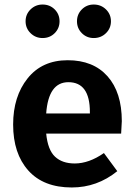

<svg xmlns="http://www.w3.org/2000/svg" viewBox="-20 -812 592 848"><path d="M168 -644Q137 -644 115 -665.5Q93 -687 93 -718Q93 -749 115 -770.5Q137 -792 168 -792Q200 -792 221.5 -770.5Q243 -749 243 -718Q243 -687 221.5 -665.5Q200 -644 168 -644ZM394 -644Q363 -644 341.5 -665.5Q320 -687 320 -718Q320 -749 341.5 -770.5Q363 -792 394 -792Q426 -792 448 -770.5Q470 -749 470 -718Q470 -687 448 -665.5Q426 -644 394 -644ZM518 -277Q518 -267 515 -222H184Q191 -150 223 -120Q255 -90 310 -90Q373 -90 439 -136L498 -56Q409 16 297 16Q172 16 105 -59Q38 -134 38 -262Q38 -386 102 -466Q166 -546 279 -546Q392 -546 455 -475Q518 -404 518 -277ZM377 -311V-317Q377 -449 282 -449Q194 -449 184 -311Z"/></svg>

Font: FiraGO SemiBold
Style: Regular
Weight: 600
Designer: bBox Type
Foundry: bBox Type GmbH
Version: Version 1.001;PS 001.001;hotconv 1.0.88;makeotf.lib2.5.64775